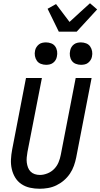

<svg xmlns="http://www.w3.org/2000/svg" viewBox="-20 -1150 618 1182"><path d="M224 12Q193 12 164 5.5Q135 -1 111.5 -17Q88 -33 73.5 -57Q59 -81 52.5 -109.5Q46 -138 47.5 -168.5Q49 -199 55 -230L140 -670H238L149 -214Q146 -197 144.5 -180.5Q143 -164 145 -148.5Q147 -133 152.5 -118.5Q158 -104 168.5 -93.5Q179 -83 194 -78Q209 -73 226 -73Q248 -73 272 -82.5Q296 -92 313.5 -110Q331 -128 340.5 -151Q350 -174 354 -196L446 -670H544L449 -180Q444 -155 435 -129.5Q426 -104 410.5 -81Q395 -58 373.5 -39.5Q352 -21 327 -9Q302 3 275.5 7.5Q249 12 224 12ZM479 -751Q462 -751 446.5 -757Q431 -763 422 -776Q413 -789 410.5 -805.5Q408 -822 412 -839Q414 -850 420 -860Q426 -870 435.5 -877Q445 -884 456 -886.5Q467 -889 478 -889Q495 -889 510.5 -883Q526 -877 535 -864Q544 -851 547 -834.5Q550 -818 546 -801Q544 -790 537.5 -780Q531 -770 522 -763Q513 -756 501.5 -753.5Q490 -751 479 -751ZM264 -751Q247 -751 231.5 -757Q216 -763 207 -776Q198 -789 195 -805.5Q192 -822 196 -839Q198 -850 204.5 -860Q211 -870 220 -877Q229 -884 240.5 -886.5Q252 -889 263 -889Q280 -889 295.5 -883Q311 -877 320 -864Q329 -851 331.5 -834.5Q334 -818 330 -801Q328 -790 322 -780Q316 -770 306.5 -763Q297 -756 286 -753.5Q275 -751 264 -751ZM342 -955 273 -1096 325 -1125 408 -1015 470 -1072 534 -1130 578 -1092 452 -955Z"/></svg>

Font: Lode Dark
Style: Bold Italic
Weight: 700
Italic angle: -11°
Monospace: yes
Designer: Belleve Invis
Foundry: Belleve Invis
Version: Version 29.2.0; ttfautohint (v1.8.3)